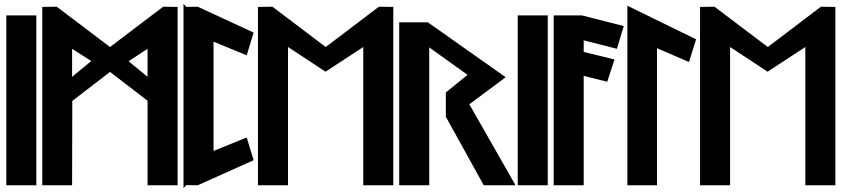

<svg xmlns="http://www.w3.org/2000/svg" viewBox="-20 -938 4267 972"><path d="M164 0V-860H12V0Z M345 -549V-691L442 -629ZM631 -628 727 -691V-549ZM879 0V-903L806 -904L537 -700L267 -904L194 -903V0H345L346 -427L537 -574L727 -428V0Z M924 -1 981 0 1264 -127 1229 -242 1061 -174V-727L1229 -658L1264 -773L981 -904L924 -903L909 -918V14Z M1819 0H1971V-903L1898 -904L1629 -700L1359 -904L1286 -903V0H1438V-700L1628 -575L1819 -700Z M2356 -410 2540 -547 2146 -825H2001V0H2153V-698L2347 -559L2237 -470V-347L2429 0H2590Z M2753 0V-860H2601V0Z M2783 0H2935V-554L3054 -524L3091 -637L2935 -675V-734L3103 -691L3138 -806L2926 -860H2783Z M3306 0V-694L3468 -624L3504 -739L3156 -909V0Z M4057 0H4209V-903L4136 -904L3867 -700L3597 -904L3524 -903V0H3676V-700L3866 -575L4057 -700Z"/></svg>

Font: Ny Stormning
Style: Sv
Weight: 900
Designer: Robert Jablonski, Mew Too
Foundry: Cannot Into Space Fonts
Version: Version 0.90